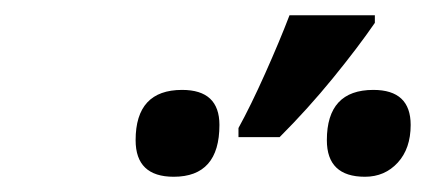

<svg xmlns="http://www.w3.org/2000/svg" viewBox="-20 -858 559 252"><path d="M293 -678H347Q384 -715 417 -755.5Q450 -796 472 -828V-838H360Q347 -804 328 -761.5Q309 -719 293 -690ZM208 -626Q268 -626 268 -694Q268 -740 219 -740Q158 -740 158 -674Q158 -626 208 -626ZM459 -626Q485 -626 502 -644.5Q519 -663 519 -694Q519 -740 470 -740Q409 -740 409 -674Q409 -626 459 -626Z"/></svg>

Font: Noto Sans UI Medium
Style: Italic
Weight: 500
Italic angle: -12°
Designer: Monotype Design Team
Foundry: Monotype Imaging Inc.
Version: Version 1.901